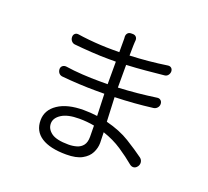

<svg xmlns="http://www.w3.org/2000/svg" viewBox="-138 -962 1276 1177"><g transform="rotate(20 500.0 -374.0)"><path d="M504 -182Q456 -191 405 -191Q330 -191 290.5 -165.5Q251 -140 251 -104Q251 -68 284.5 -43.5Q318 -19 396 -19Q425 -19 450 -26.5Q475 -34 490 -53.5Q505 -73 505 -109ZM187 -435Q187 -449 196.5 -457Q206 -465 220 -464Q273 -456 331 -452.5Q389 -449 440 -449H496V-470V-596H450Q397 -596 335 -600Q273 -604 225 -609Q211 -610 201.5 -621Q192 -632 192 -647Q192 -661 201 -669Q210 -677 224 -675Q256 -670 295.5 -666Q335 -662 375 -660Q415 -658 449 -658H496V-732Q496 -740 496 -746.5Q496 -753 495 -759Q495 -773 503 -782Q511 -791 526 -791H536Q550 -791 558 -782Q566 -773 565 -759Q564 -753 564 -747Q564 -741 563 -725L562 -660Q685 -665 804 -683Q818 -685 827 -677Q836 -669 836 -654Q835 -640 826.5 -630Q818 -620 804 -619Q745 -613 685.5 -607.5Q626 -602 562 -599V-470V-451Q626 -454 686.5 -460Q747 -466 810 -475Q824 -477 833.5 -468.5Q843 -460 843 -445Q843 -431 833.5 -420.5Q824 -410 810 -408Q746 -400 687 -395.5Q628 -391 563 -389L570 -231Q661 -208 725.5 -168Q790 -128 835 -95Q848 -85 850.5 -70Q853 -55 844 -41L843 -40Q834 -27 820.5 -25Q807 -23 794 -33Q751 -69 697 -105Q643 -141 574 -164L576 -95Q576 -62 560 -30Q544 2 506.5 22.5Q469 43 404 43Q298 43 241.5 6.5Q185 -30 185 -101Q185 -168 246 -209Q307 -250 413 -250Q459 -250 502 -244L497 -387H440Q388 -387 330.5 -390Q273 -393 221 -398Q206 -399 197 -409Q188 -419 187 -435Z"/></g></svg>

Font: Chiron GoRound TC N
Style: Regular
Weight: 350
Designer: Ryoko NISHIZUKA 西塚涼子 (kana, bopomofo & ideographs); Paul D. Hunt (Latin, Greek & Cyrillic); Sandoll Communications 산돌커뮤니
Foundry: Adobe
Version: Version 1.000;hotconv 1.1.1;makeotfexe 2.6.0